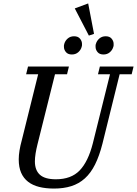

<svg xmlns="http://www.w3.org/2000/svg" viewBox="-20 -1085 797 1117"><path d="M294 12Q246 12 208 2.5Q170 -7 143.5 -27.5Q117 -48 103 -80Q89 -112 89 -158Q89 -205 107 -270L202 -653H132L143 -698H381L370 -653H300L198 -245Q191 -217 187 -192Q183 -167 183 -146Q183 -95 212 -68.5Q241 -42 305 -42Q394 -42 443.5 -93.5Q493 -145 520 -251L620 -653H550L561 -698H757L746 -653H676L576 -249Q558 -178 533 -128Q508 -78 473.5 -47Q439 -16 394.5 -2Q350 12 294 12ZM398 -768Q375 -768 363.5 -782Q352 -796 352 -812Q352 -817 352 -821Q352 -825 354 -830Q359 -848 374 -861Q389 -874 411 -874Q434 -874 445.5 -860Q457 -846 457 -830Q457 -825 457 -821Q457 -817 455 -812Q450 -794 435 -781Q420 -768 398 -768ZM582 -768Q559 -768 547.5 -782Q536 -796 536 -812Q536 -817 536 -821Q536 -825 538 -830Q543 -848 558 -861Q573 -874 595 -874Q618 -874 629.5 -860Q641 -846 641 -830Q641 -825 641 -821Q641 -817 639 -812Q634 -794 619 -781Q604 -768 582 -768ZM415 -1036 493 -1065 527 -888 497 -878Z"/></svg>

Font: IBM Plex Serif Text
Style: Italic
Weight: 450
Italic angle: -14°
Designer: Mike Abbink, Paul van der Laan, Pieter van Rosmalen
Foundry: Bold Monday
Version: Version 3.001